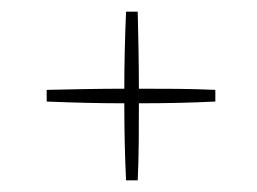

<svg xmlns="http://www.w3.org/2000/svg" viewBox="-20 -444 440 329"><path d="M216 -135C218 -178 218 -222 218 -267C265 -267 309 -268 349 -270V-290C306 -292 263 -292 218 -292C218 -336 217 -379 216 -424H196C194 -377 193 -334 193 -292C149 -292 105 -291 60 -290V-270C108 -268 152 -267 193 -267C193 -220 194 -176 196 -135Z"/></svg>

Font: Clicker Script
Style: Regular
Weight: 400
Designer: Astigmatic (AOETI)
Foundry: Astigmatic (AOETI)
Version: Version 1.000